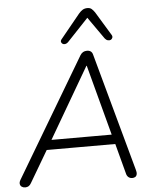

<svg xmlns="http://www.w3.org/2000/svg" viewBox="-62 -995 845 1053"><g transform="rotate(-5 361.0 -469.0)"><path d="M34 6Q23 6 15 0.5Q7 -5 5.5 -15Q4 -25 11 -37L399 -690Q406 -701 415 -706Q424 -711 436 -711Q449 -711 457 -705Q465 -699 468 -687L646 -39Q651 -23 649 -13Q647 -3 640 1.5Q633 6 623 6Q611 6 602 -1.5Q593 -9 590 -24L543 -201L570 -188H139L176 -200L67 -15Q61 -4 53 1Q45 6 34 6ZM426 -629 194 -231 171 -241H556L534 -231L428 -629ZM336 -766Q328 -759 320 -758Q312 -757 306 -761Q300 -765 298.5 -772Q297 -779 304 -787L411 -918Q422 -931 433 -937.5Q444 -944 459 -944Q473 -944 481.5 -937Q490 -930 499 -917L578 -787Q584 -778 581 -770Q578 -762 571 -759Q564 -756 555 -758.5Q546 -761 539 -770L454 -891Z"/></g></svg>

Font: Nunito ExtraLight Light
Style: Italic
Weight: 300
Italic angle: -9°
Version: Version 3.602